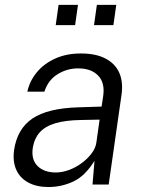

<svg xmlns="http://www.w3.org/2000/svg" viewBox="-20 -742 583 772"><path d="M175 10Q127.5 10 94.2 -7.8Q61 -25.5 45.8 -58.5Q30.5 -91.5 36.5 -138Q49 -224 110.5 -265.5Q172 -307 296 -310.5L388.5 -313.5L395 -356.5Q402.5 -409.5 374.2 -438.5Q346 -467.5 293 -467Q249.5 -467 211.5 -443.5Q173.5 -420 158.5 -373.5H90Q99 -416 127.8 -451Q156.5 -486 201.8 -506.5Q247 -527 305.5 -527Q365.5 -527 404.5 -506.5Q443.5 -486 459.8 -448.8Q476 -411.5 468.5 -360L417 0H352L360 -95.5Q322 -34 274.5 -12Q227 10 175 10ZM204.5 -48.5Q230 -48.5 257.2 -58.5Q284.5 -68.5 308.2 -86Q332 -103.5 348.2 -125Q364.5 -146.5 367.5 -169L380.5 -261L304.5 -259.5Q243.5 -258.5 202.8 -246.5Q162 -234.5 139.8 -209.8Q117.5 -185 111.5 -145Q105.5 -99.5 131.5 -74Q157.5 -48.5 204.5 -48.5ZM358 -641 369.5 -722.5H447.5L436 -641ZM204 -641 215.5 -722.5H293.5L282 -641Z"/></svg>

Font: Public Sans Thin Light
Style: Italic
Weight: 300
Italic angle: -8°
Version: Version 2.001